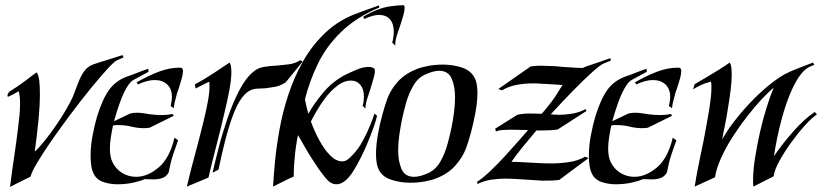

<svg xmlns="http://www.w3.org/2000/svg" viewBox="-20 -715 3194 746"><path d="M19 11Q26 -46 34.5 -102.5Q43 -159 49 -209Q53 -239 55.5 -265Q58 -291 58 -313Q58 -340 53 -360Q49 -359 44.5 -356Q40 -353 36 -351L22 -344Q14 -340 14 -340Q9 -338 9 -343V-344Q9 -348 12.5 -353.5Q16 -359 18 -360Q46 -377 71.5 -396Q97 -415 122 -434Q130 -424 132.5 -402Q135 -380 135 -351Q135 -304 129 -243.5Q123 -183 115 -126Q131 -140 153 -167.5Q175 -195 197.5 -227.5Q220 -260 237.5 -290.5Q255 -321 263 -339Q274 -367 283.5 -392.5Q293 -418 306.5 -437.5Q320 -457 343 -465Q348 -467 365.5 -472.5Q383 -478 404 -484.5Q425 -491 440.5 -496Q456 -501 456 -501L460 -492L433 -480Q423 -475 395.5 -445Q368 -415 331 -369.5Q294 -324 255 -272Q216 -220 181.5 -170.5Q147 -121 124.5 -83Q102 -45 99 -29Z M655 -295 643 -303Q645 -313 646.5 -321.5Q648 -330 648 -338Q648 -370 629.5 -387Q611 -404 581 -404Q553 -404 516 -387L511 -395Q558 -422 598.5 -437Q639 -452 676 -452H680Q691 -452 691 -440Q691 -427 686 -409.5Q681 -392 675 -373Q671 -363 668 -353.5Q665 -344 663 -334Q656 -309 655 -295ZM437 1Q407 1 381 -8Q355 -17 344 -40Q337 -54 334.5 -72.5Q332 -91 332 -111Q332 -147 339.5 -187.5Q347 -228 357 -262Q378 -330 404 -366Q430 -402 475 -418Q482 -420 497.5 -426Q513 -432 529.5 -438.5Q546 -445 556 -448L557 -436L498 -404Q485 -397 471 -372.5Q457 -348 445 -314Q433 -280 423 -244L486 -274Q498 -277 512 -277Q525 -277 537.5 -275Q550 -273 563 -271Q586 -268 610 -268Q620 -268 630.5 -269Q641 -270 651 -272L655 -265L562 -219Q556 -218 550.5 -217.5Q545 -217 539 -217Q515 -217 490.5 -223Q466 -229 442 -229Q436 -229 430.5 -229Q425 -229 419 -227Q414 -203 410.5 -180.5Q407 -158 407 -138Q407 -107 416 -87Q429 -59 454 -43.5Q479 -28 509 -28Q553 -28 596 -64Q639 -100 658 -180L672 -170Q663 -145 653 -115.5Q643 -86 635 -44Q625 -28 610 -23Q595 -18 576 -18Q569 -18 560 -18.5Q551 -19 542 -19Q528 -12 498.5 -5.5Q469 1 437 1Z M806 -44Q815 -84 829.5 -140.5Q844 -197 864 -255.5Q884 -314 909 -362.5Q934 -411 963 -435Q981 -451 1005 -455Q1029 -459 1054 -460Q1077 -462 1101.5 -465Q1126 -468 1146 -481L1156 -476L1090 -395Q1068 -381 1048 -377.5Q1028 -374 1011 -372Q995 -371 979 -370.5Q963 -370 949 -362Q930 -352 911 -322Q892 -292 872 -229Q852 -166 829 -56ZM706 10Q719 -46 736 -108.5Q753 -171 767 -228Q779 -275 786.5 -314.5Q794 -354 794 -379Q794 -384 794 -388.5Q794 -393 793 -397Q789 -396 784.5 -393.5Q780 -391 775 -389L740 -371L737 -387Q769 -404 807.5 -429Q846 -454 872 -472Q879 -461 879 -436Q879 -409 872 -369.5Q865 -330 854 -285Q839 -220 821 -150.5Q803 -81 790 -25Z M1516 -538 1504 -549Q1510 -573 1510 -592Q1510 -623 1495 -640Q1480 -657 1453 -657Q1428 -657 1396 -641L1391 -650Q1424 -669 1448.5 -678Q1473 -687 1496.5 -690.5Q1520 -694 1548 -695L1551 -692Q1552 -690 1552 -684Q1552 -671 1546.5 -653Q1541 -635 1535 -616Q1531 -605 1527.5 -594.5Q1524 -584 1521 -574Q1515 -554 1516 -538ZM1041 10Q1043 -30 1048.5 -87.5Q1054 -145 1066 -212Q1078 -279 1100.5 -347.5Q1123 -416 1158.5 -478.5Q1194 -541 1246.5 -590Q1299 -639 1372 -665L1452 -694L1454 -686Q1363 -647 1305.5 -591Q1248 -535 1215.5 -468Q1183 -401 1165 -330Q1167 -317 1170.5 -302.5Q1174 -288 1178 -273Q1202 -315 1236 -355.5Q1270 -396 1317 -422Q1339 -433 1365 -444Q1391 -455 1411 -455Q1428 -455 1436 -447Q1438 -435 1432.5 -414.5Q1427 -394 1420 -372L1406 -329Q1400 -310 1400 -293L1389 -304Q1392 -314 1393 -323Q1394 -332 1394 -340Q1394 -369 1380 -385.5Q1366 -402 1343 -402Q1319 -402 1295 -385Q1264 -363 1237 -325Q1210 -287 1188 -243Q1202 -204 1221.5 -168.5Q1241 -133 1263.5 -110.5Q1286 -88 1310 -88Q1321 -88 1330.5 -95Q1340 -102 1352 -115Q1373 -137 1390 -168.5Q1407 -200 1419 -230Q1431 -260 1435 -274L1445 -265Q1443 -253 1432 -221.5Q1421 -190 1404 -150Q1387 -110 1365 -71Q1343 -31 1324 -15Q1305 1 1288 1Q1266 1 1249 -19Q1232 -39 1220 -56Q1209 -72 1193.5 -96Q1178 -120 1163.5 -145.5Q1149 -171 1138 -190Q1135 -178 1131.5 -156Q1128 -134 1125.5 -108Q1123 -82 1122 -60.5Q1121 -39 1121 -29Q1104 -22 1081 -10Q1058 2 1041 10Z M1574 -5Q1536 -5 1500.5 -16.5Q1465 -28 1451 -57Q1441 -78 1441 -116Q1441 -151 1448 -191Q1455 -231 1465.5 -269Q1476 -307 1485 -332Q1498 -367 1526 -398Q1554 -429 1600 -447Q1617 -454 1644.5 -459Q1672 -464 1701 -464Q1740 -464 1775 -452.5Q1810 -441 1825 -411Q1835 -391 1835 -354Q1835 -320 1827.5 -279Q1820 -238 1810 -200.5Q1800 -163 1790 -137Q1777 -103 1749 -71.5Q1721 -40 1675 -22Q1658 -15 1630.5 -10Q1603 -5 1574 -5ZM1589 -28Q1612 -28 1645 -43Q1674 -57 1691.5 -88Q1709 -119 1719 -156Q1729 -193 1735 -223Q1740 -248 1744 -278Q1748 -308 1748 -337Q1748 -379 1735 -409.5Q1722 -440 1686 -440Q1664 -440 1631 -425Q1603 -412 1585 -380.5Q1567 -349 1557 -312.5Q1547 -276 1541 -246Q1536 -221 1531.5 -190.5Q1527 -160 1527 -131Q1527 -89 1540 -58.5Q1553 -28 1589 -28Z M1835 0 1834 -9Q1855 -22 1883.5 -49Q1912 -76 1941 -107.5Q1970 -139 1994.5 -167Q2019 -195 2032 -210H2020Q2005 -210 1991 -210.5Q1977 -211 1963 -211Q1947 -211 1932.5 -210Q1918 -209 1907 -204L1904 -215L1990 -269Q2010 -274 2040 -274Q2051 -274 2062 -273.5Q2073 -273 2085 -273Q2130 -325 2148 -357Q2153 -365 2157.5 -372Q2162 -379 2166 -385Q2162 -385 2158 -385Q2154 -385 2149 -386Q2133 -387 2115 -388Q2097 -389 2078 -390Q2071 -391 2064 -391Q2057 -391 2049 -391Q2019 -391 1988.5 -385.5Q1958 -380 1930 -364L1916 -369L2042 -457Q2056 -459 2071 -459.5Q2086 -460 2102 -459Q2118 -459 2135 -458Q2152 -457 2168 -455Q2188 -454 2207 -452.5Q2226 -451 2244 -451Q2249 -453 2253 -455Q2257 -457 2261 -458Q2266 -460 2280.5 -464.5Q2295 -469 2311.5 -475Q2328 -481 2339.5 -485Q2351 -489 2351 -489L2354 -480L2325 -468Q2314 -464 2282 -435.5Q2250 -407 2207.5 -363.5Q2165 -320 2120 -271Q2126 -270 2135 -269.5Q2144 -269 2154 -269Q2176 -269 2203.5 -273.5Q2231 -278 2255 -291L2259 -284L2147 -212Q2137 -210 2117.5 -209Q2098 -208 2084 -208H2064Q2035 -174 2010 -143Q1985 -112 1967 -86Q1976 -86 1986 -86Q1996 -86 2006 -85Q2032 -84 2061 -82Q2090 -80 2119 -80Q2155 -80 2190 -85Q2225 -90 2253 -106L2267 -101L2153 -16Q2140 -14 2123 -13.5Q2106 -13 2088 -13Q2069 -14 2049.5 -15.5Q2030 -17 2010 -18Q1994 -19 1978 -20Q1962 -21 1945 -21Q1917 -21 1889.5 -17Q1862 -13 1835 0Z M2591 -295 2579 -303Q2581 -313 2582.5 -321.5Q2584 -330 2584 -338Q2584 -370 2565.5 -387Q2547 -404 2517 -404Q2489 -404 2452 -387L2447 -395Q2494 -422 2534.5 -437Q2575 -452 2612 -452H2616Q2627 -452 2627 -440Q2627 -427 2622 -409.5Q2617 -392 2611 -373Q2607 -363 2604 -353.5Q2601 -344 2599 -334Q2592 -309 2591 -295ZM2373 1Q2343 1 2317 -8Q2291 -17 2280 -40Q2273 -54 2270.5 -72.5Q2268 -91 2268 -111Q2268 -147 2275.5 -187.5Q2283 -228 2293 -262Q2314 -330 2340 -366Q2366 -402 2411 -418Q2418 -420 2433.5 -426Q2449 -432 2465.5 -438.5Q2482 -445 2492 -448L2493 -436L2434 -404Q2421 -397 2407 -372.5Q2393 -348 2381 -314Q2369 -280 2359 -244L2422 -274Q2434 -277 2448 -277Q2461 -277 2473.5 -275Q2486 -273 2499 -271Q2522 -268 2546 -268Q2556 -268 2566.5 -269Q2577 -270 2587 -272L2591 -265L2498 -219Q2492 -218 2486.5 -217.5Q2481 -217 2475 -217Q2451 -217 2426.5 -223Q2402 -229 2378 -229Q2372 -229 2366.5 -229Q2361 -229 2355 -227Q2350 -203 2346.5 -180.5Q2343 -158 2343 -138Q2343 -107 2352 -87Q2365 -59 2390 -43.5Q2415 -28 2445 -28Q2489 -28 2532 -64Q2575 -100 2594 -180L2608 -170Q2599 -145 2589 -115.5Q2579 -86 2571 -44Q2561 -28 2546 -23Q2531 -18 2512 -18Q2505 -18 2496 -18.5Q2487 -19 2478 -19Q2464 -12 2434.5 -5.5Q2405 1 2373 1Z M2679 10Q2688 -47 2701.5 -109.5Q2715 -172 2725 -229Q2733 -272 2738.5 -309Q2744 -346 2744 -371Q2744 -379 2744 -386Q2744 -393 2742 -398Q2742 -398 2722.5 -392Q2703 -386 2673 -368L2679 -388Q2698 -399 2723.5 -414Q2749 -429 2774 -444.5Q2799 -460 2815 -472Q2820 -465 2821.5 -453Q2823 -441 2823 -425Q2823 -398 2818.5 -362.5Q2814 -327 2807 -286Q2803 -258 2797 -230Q2791 -202 2786 -173Q2804 -206 2832 -242.5Q2860 -279 2893 -314Q2926 -349 2960.5 -378Q2995 -407 3026 -425Q3050 -438 3082 -450Q3114 -462 3139 -472L3144 -463L3129 -457Q3105 -447 3085 -417.5Q3065 -388 3048.5 -347Q3032 -306 3019.5 -261Q3007 -216 2999 -175.5Q2991 -135 2987 -108Q3019 -155 3062 -204Q3105 -253 3146 -280L3154 -270Q3136 -259 3109.5 -230Q3083 -201 3056 -164Q3029 -127 3009 -91Q2989 -55 2986 -30L2907 10Q2906 4 2906 -2.5Q2906 -9 2906 -16Q2906 -52 2913.5 -100.5Q2921 -149 2932.5 -200Q2944 -251 2958.5 -297Q2973 -343 2986 -374Q2966 -358 2938.5 -328.5Q2911 -299 2881.5 -261Q2852 -223 2825.5 -181.5Q2799 -140 2781 -99.5Q2763 -59 2758 -26Z"/></svg>

Font: Kings
Style: Regular
Weight: 400
Designer: Robert E. Leuschke
Foundry: Robert E. Leuschke
Version: Version 1.010; ttfautohint (v1.8.3)